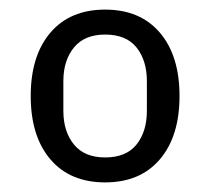

<svg xmlns="http://www.w3.org/2000/svg" viewBox="-20 -724 438 400"><path d="M199 -344Q126 -344 85 -392Q44 -440 44 -524Q44 -608 85 -656Q126 -704 199 -704Q272 -704 313 -656Q354 -608 354 -524Q354 -440 313 -392Q272 -344 199 -344ZM199 -396Q243 -396 264.5 -423Q286 -450 286 -493V-555Q286 -598 264.5 -625Q243 -652 199 -652Q156 -652 134 -625Q112 -598 112 -555V-493Q112 -450 134 -423Q156 -396 199 -396Z"/></svg>

Font: IBM Plex Sans Var
Style: Regular
Weight: 400
Designer: Mike Abbink, Paul van der Laan, Pieter van Rosmalen
Foundry: Bold Monday
Version: Version 3.000